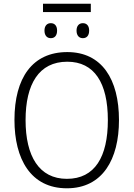

<svg xmlns="http://www.w3.org/2000/svg" viewBox="-20 -1006 721 1036"><path d="M470 -986H212V-941H470ZM254 -881C234 -881 220 -867 220 -841C220 -814 234 -800 254 -800C275 -800 288 -814 288 -841C288 -867 275 -881 254 -881ZM427 -881C407 -881 393 -867 393 -841C393 -814 407 -800 427 -800C448 -800 461 -814 461 -841C461 -867 448 -881 427 -881ZM622 -358C622 -578 530 -725 343 -725C155 -725 58 -586 58 -359C58 -149 145 10 341 10C534 10 622 -147 622 -358ZM118 -358C118 -552 190 -673 343 -673C489 -673 562 -559 562 -358C562 -160 492 -41 341 -41C191 -41 118 -163 118 -358Z"/></svg>

Font: Noto Sans SemiCondensed Light
Style: Regular
Weight: 300
Width: 4
Designer: Monotype Design Team
Foundry: Monotype Imaging Inc.
Version: Version 2.013